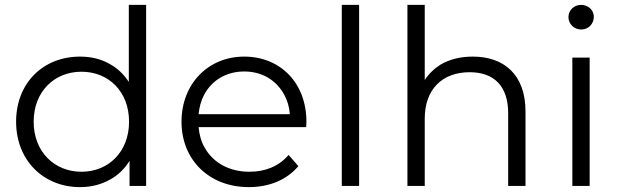

<svg xmlns="http://www.w3.org/2000/svg" viewBox="-20 -762 2536 787"><path d="M308 5C355 5 396 -6 433 -27C465 -45 491 -70 511 -103V0H579V-742H508V-426C488 -457 462 -482 431 -499C395 -520 354 -530 308 -530C158 -530 46 -423 46 -263C46 -105 158 5 308 5ZM314 -58C203 -58 118 -140 118 -263C118 -387 203 -468 314 -468C425 -468 509 -387 509 -263C509 -140 425 -58 314 -58Z M1000 5C1084 5 1156 -25 1203 -81L1163 -127C1123 -80 1067 -58 1002 -58C921 -58 855 -94 820 -155C805 -180 797 -209 794 -241H1235C1235 -249 1236 -258 1236 -263C1236 -422 1129 -530 981 -530C834 -530 724 -419 724 -263C724 -107 837 5 1000 5ZM794 -294C797 -323 804 -350 817 -374C849 -434 909 -469 981 -469C1054 -469 1112 -434 1145 -374C1158 -350 1166 -323 1168 -294Z M1452 0V-742H1381V0Z M1918 -530C1867 -530 1824 -519 1787 -498C1760 -481 1738 -460 1721 -434V-742H1650V0H1721V-276C1721 -396 1793 -466 1905 -466C2005 -466 2063 -409 2063 -298V0H2134V-305C2134 -457 2045 -530 1918 -530Z M2362 -641C2393 -641 2414 -665 2414 -693C2414 -721 2391 -742 2362 -742C2333 -742 2310 -720 2310 -692C2310 -664 2333 -641 2362 -641ZM2397 0V-526H2326V0Z"/></svg>

Font: Montserrat Z
Style: Regular
Weight: 400
Designer: Julieta Ulanovsky
Foundry: Julieta Ulanovsky
Version: Version 8.000